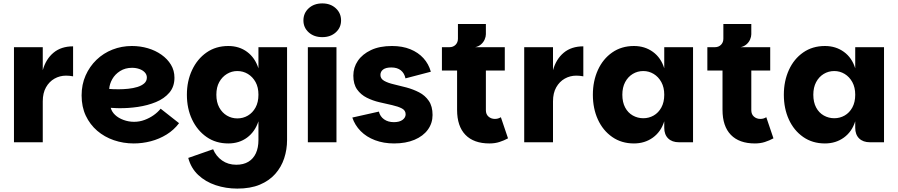

<svg xmlns="http://www.w3.org/2000/svg" viewBox="-20 -835 5272 1127"><path d="M62 0V-558H231V0ZM205 -240 231 -423Q249 -488 294 -525.5Q339 -563 409 -563V-387Q398 -389 388 -390Q378 -391 368 -391Q331 -391 300 -373.5Q269 -356 250 -322.5Q231 -289 231 -240Z M765 7Q704 7 648.5 -12Q593 -31 550.5 -67.5Q508 -104 483.5 -156Q459 -208 459 -275Q459 -339 482.5 -392Q506 -445 546.5 -484Q587 -523 640.5 -544Q694 -565 754 -565Q803 -565 847.5 -552Q892 -539 927.5 -514Q963 -489 983.5 -455Q1004 -421 1004 -379Q1004 -326 974 -291Q944 -256 895.5 -236Q847 -216 789.5 -207.5Q732 -199 676 -200Q669 -200 659.5 -200.5Q650 -201 642 -201.5Q634 -202 630 -202Q636 -179 655.5 -160.5Q675 -142 705 -131Q735 -120 767 -120Q799 -120 828.5 -131Q858 -142 882 -159Q906 -176 923 -197L1031 -112Q1001 -72 958 -45.5Q915 -19 865.5 -6Q816 7 765 7ZM677 -311Q704 -311 733 -314Q762 -317 786.5 -324.5Q811 -332 826.5 -345.5Q842 -359 842 -380Q842 -397 830 -410Q818 -423 798 -430Q778 -437 755 -437Q715 -437 685 -418Q655 -399 639 -370.5Q623 -342 621 -313Q630 -312 645.5 -311.5Q661 -311 677 -311Z M1373 272Q1306 272 1246 252Q1186 232 1143.5 192Q1101 152 1085 92L1231 41Q1248 82 1283.5 107Q1319 132 1367 132Q1409 132 1438 114.5Q1467 97 1482 64.5Q1497 32 1497 -13V-123Q1477 -62 1430.5 -27.5Q1384 7 1320 7Q1247 7 1192.5 -31Q1138 -69 1107.5 -133.5Q1077 -198 1077 -279Q1077 -359 1107.5 -424Q1138 -489 1192.5 -527Q1247 -565 1320 -565Q1384 -565 1430.5 -530.5Q1477 -496 1497 -434V-558H1665V-13Q1665 43 1648 94.5Q1631 146 1595.5 186Q1560 226 1505 249Q1450 272 1373 272ZM1373 -140Q1407 -140 1435 -156.5Q1463 -173 1480 -204Q1497 -235 1497 -279Q1497 -323 1480 -353.5Q1463 -384 1435 -401Q1407 -418 1373 -418Q1340 -418 1312 -401Q1284 -384 1267 -353.5Q1250 -323 1250 -279Q1250 -235 1267 -204Q1284 -173 1312 -156.5Q1340 -140 1373 -140Z M1787 0V-558H1955V0ZM1872 -617Q1823 -617 1792 -645Q1761 -673 1761 -715Q1761 -758 1792 -786.5Q1823 -815 1872 -815Q1920 -815 1951 -786.5Q1982 -758 1982 -715Q1982 -673 1951 -645Q1920 -617 1872 -617Z M2293 7Q2232 7 2181.5 -12Q2131 -31 2097 -65.5Q2063 -100 2048 -145L2204 -180Q2211 -151 2234.5 -134.5Q2258 -118 2292 -118Q2325 -118 2343 -131.5Q2361 -145 2361 -164Q2361 -187 2339 -198.5Q2317 -210 2281.5 -218Q2246 -226 2207 -235Q2168 -244 2133 -261.5Q2098 -279 2076 -310Q2054 -341 2054 -391Q2054 -439 2080.5 -478Q2107 -517 2157.5 -541Q2208 -565 2281 -565Q2342 -565 2388.5 -546Q2435 -527 2465.5 -493.5Q2496 -460 2509 -414L2360 -375Q2354 -405 2333 -422Q2312 -439 2277 -439Q2245 -439 2229 -427Q2213 -415 2213 -395Q2213 -373 2235 -360.5Q2257 -348 2292 -340Q2327 -332 2366 -321.5Q2405 -311 2440 -293Q2475 -275 2497 -243Q2519 -211 2519 -160Q2519 -112 2491.5 -74Q2464 -36 2413 -14.5Q2362 7 2293 7Z M2853 7Q2761 7 2712 -43.5Q2663 -94 2663 -190V-421H2574V-558H2943V-421H2832V-188Q2832 -164 2847.5 -150.5Q2863 -137 2885 -137Q2895 -137 2903.5 -139.5Q2912 -142 2920 -147L2962 -23Q2938 -10 2911.5 -1.5Q2885 7 2853 7ZM2618 -513V-558Q2640 -558 2654 -572Q2668 -586 2668 -608V-694H2832V-634Q2832 -620 2825 -603.5Q2818 -587 2803.5 -574.5Q2789 -562 2769 -558Z M3057 0V-558H3226V0ZM3200 -240 3226 -423Q3244 -488 3289 -525.5Q3334 -563 3404 -563V-387Q3393 -389 3383 -390Q3373 -391 3363 -391Q3326 -391 3295 -373.5Q3264 -356 3245 -322.5Q3226 -289 3226 -240Z M3701 7Q3628 7 3573.5 -31Q3519 -69 3489.5 -133.5Q3460 -198 3460 -279Q3460 -359 3489.5 -424Q3519 -489 3573.5 -527Q3628 -565 3701 -565Q3765 -565 3812.5 -530.5Q3860 -496 3879 -434V-558H4048V0H3965Q3925 0 3902 -22.5Q3879 -45 3879 -85V-123Q3860 -62 3812.5 -27.5Q3765 7 3701 7ZM3756 -141Q3789 -141 3817 -157Q3845 -173 3862 -204Q3879 -235 3879 -279Q3879 -322 3862 -353Q3845 -384 3817 -401Q3789 -418 3756 -418Q3722 -418 3694 -401Q3666 -384 3649.5 -353Q3633 -322 3633 -279Q3633 -235 3649.5 -204Q3666 -173 3694.5 -157Q3723 -141 3756 -141Z M4411 7Q4319 7 4270 -43.5Q4221 -94 4221 -190V-421H4132V-558H4501V-421H4390V-188Q4390 -164 4405.5 -150.5Q4421 -137 4443 -137Q4453 -137 4461.5 -139.5Q4470 -142 4478 -147L4520 -23Q4496 -10 4469.5 -1.5Q4443 7 4411 7ZM4176 -513V-558Q4198 -558 4212 -572Q4226 -586 4226 -608V-694H4390V-634Q4390 -620 4383 -603.5Q4376 -587 4361.5 -574.5Q4347 -562 4327 -558Z M4822 7Q4749 7 4694.5 -31Q4640 -69 4610.5 -133.5Q4581 -198 4581 -279Q4581 -359 4610.5 -424Q4640 -489 4694.5 -527Q4749 -565 4822 -565Q4886 -565 4933.5 -530.5Q4981 -496 5000 -434V-558H5169V0H5086Q5046 0 5023 -22.5Q5000 -45 5000 -85V-123Q4981 -62 4933.5 -27.5Q4886 7 4822 7ZM4877 -141Q4910 -141 4938 -157Q4966 -173 4983 -204Q5000 -235 5000 -279Q5000 -322 4983 -353Q4966 -384 4938 -401Q4910 -418 4877 -418Q4843 -418 4815 -401Q4787 -384 4770.5 -353Q4754 -322 4754 -279Q4754 -235 4770.5 -204Q4787 -173 4815.5 -157Q4844 -141 4877 -141Z"/></svg>

Font: Parkinsans Light
Style: Bold
Weight: 700
Version: Version 1.000